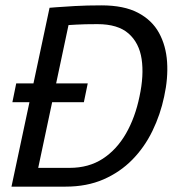

<svg xmlns="http://www.w3.org/2000/svg" viewBox="-20 -696 654 716"><path d="M22.8 0 164.8 -667Q164.8 -667 190.1 -669Q215.3 -671 259.2 -673.5Q303.2 -676 358.5 -676Q442 -676 494.4 -648.5Q546.8 -621 572.9 -573.5Q599 -526 603.1 -465Q607.2 -404 592.2 -336Q578.2 -269 548.6 -208Q519 -147 473.4 -100.5Q427.8 -54 365.9 -27Q304 0 224.5 0ZM122.5 -70Q122.5 -70 141 -70Q159.5 -70 186.6 -70Q213.7 -70 239.5 -70Q310.8 -70 363.1 -104Q415.3 -138 449.8 -198Q484.2 -258 500.2 -336Q517.2 -415 508.2 -475.5Q499.2 -536 459.4 -571Q419.7 -606 343.3 -606Q293.5 -606 264.5 -604.2Q235.5 -602.5 235.5 -602.5ZM26.2 -315 40.5 -385H307.2L292.8 -315Z"/></svg>

Font: Epunda Sans Light
Style: Italic
Weight: 300
Italic angle: -12.0243°
Designer: Simon Atzbach
Foundry: typofactur
Version: Version 2.204